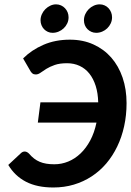

<svg xmlns="http://www.w3.org/2000/svg" viewBox="-20 -833 587 860"><path d="M90.8 -154.3Q96.2 -154.3 101.1 -151.6Q106 -148.9 109.9 -145Q121.1 -131.8 132.8 -122.8Q144.5 -113.8 158 -108.2Q171.4 -102.5 187.3 -99.9Q203.1 -97.2 223.6 -97.2Q255.9 -97.2 285.6 -109.4Q315.4 -121.6 340.6 -145.5Q365.7 -169.4 384.3 -204.1Q402.8 -238.8 412.1 -283.7H149.4L161.1 -374.5H419.9Q418.9 -415.5 408.7 -448Q398.4 -480.5 380.4 -503.2Q362.3 -525.9 336.9 -537.8Q311.5 -549.8 280.3 -549.8Q247.1 -549.8 225.1 -542Q203.1 -534.2 187.7 -524.7Q172.4 -515.1 161.6 -507.3Q150.9 -499.5 140.6 -499.5Q130.9 -499.5 125.7 -503.7Q120.6 -507.8 117.2 -513.2L83.5 -571.3Q121.6 -609.4 174.6 -632.3Q227.5 -655.3 293 -655.3Q351.6 -655.3 398.4 -634Q445.3 -612.8 478.3 -575.2Q511.2 -537.6 529.1 -485.4Q546.9 -433.1 546.9 -371.1Q546.9 -316.9 536.1 -267.8Q525.4 -218.8 505.1 -176.8Q484.9 -134.8 456.1 -100.8Q427.2 -66.9 390.6 -43Q354 -19 310.8 -6.1Q267.6 6.8 218.8 6.8Q146 6.8 96.2 -19Q46.4 -44.9 17.1 -94.2L73.2 -146.5Q77.6 -150.9 82 -152.6Q86.4 -154.3 90.8 -154.3ZM481.9 -755.4Q481.9 -741.2 476.1 -728.5Q470.2 -715.8 460.4 -706.3Q450.7 -696.8 437.7 -691.4Q424.8 -686 411.1 -686Q399.4 -686 389.4 -690.4Q379.4 -694.8 371.8 -702.4Q364.3 -710 360.1 -720.2Q356 -730.5 356 -742.2Q356 -756.3 361.8 -769.3Q367.7 -782.2 377.4 -792Q387.2 -801.8 399.9 -807.6Q412.6 -813.5 426.8 -813.5Q438.5 -813.5 448.7 -808.8Q459 -804.2 466.3 -796.1Q473.6 -788.1 477.8 -777.6Q481.9 -767.1 481.9 -755.4ZM287.1 -755.4Q287.1 -740.7 281.2 -728.3Q275.4 -715.8 265.4 -706.3Q255.4 -696.8 242.4 -691.4Q229.5 -686 215.3 -686Q204.1 -686 194.3 -690.4Q184.6 -694.8 177.2 -702.4Q169.9 -710 165.8 -720.2Q161.6 -730.5 161.6 -742.2Q161.6 -756.3 167.5 -769.3Q173.3 -782.2 183.1 -792Q192.9 -801.8 205.3 -807.6Q217.8 -813.5 231 -813.5Q243.2 -813.5 253.4 -808.8Q263.7 -804.2 271.2 -796.1Q278.8 -788.1 283 -777.6Q287.1 -767.1 287.1 -755.4Z"/></svg>

Font: Carlito
Style: Bold Italic
Weight: 700
Italic angle: -7°
Designer: Lukasz Dziedzic
Foundry: tyPoland Lukasz Dziedzic
Version: Version 1.104